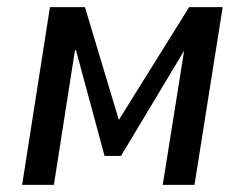

<svg xmlns="http://www.w3.org/2000/svg" viewBox="-20 -518 685 538"><path d="M42 0 120 -498H218L313 -182L510 -498H604L525 0H436L496 -376L319 -81H273L193 -377H190L131 0Z"/></svg>

Font: Nunito Sans 7pt Condensed SemiBold
Style: Italic
Weight: 600
Width: 3
Italic angle: -9°
Designer: Vernon Adams
Foundry: Vernon Adams
Version: Version 3.101;gftools[0.9.27]